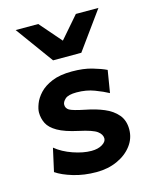

<svg xmlns="http://www.w3.org/2000/svg" viewBox="-95 -649 569 722"><g transform="rotate(-15 189.5 -288.5)"><path d="M191.9 8.8Q143.1 8.8 101.8 -3.7Q60.5 -16.1 36.6 -32.7L56.6 -122.6Q84 -100.1 122.8 -86.7Q161.6 -73.2 193.8 -73.2Q219.7 -73.2 236.1 -83.3Q252.4 -93.3 252.4 -106Q252.4 -122.1 235.6 -134.5Q218.8 -147 166.5 -158.2Q114.7 -169.4 87.4 -185.1Q60.1 -200.7 50 -220.7Q40 -240.7 40 -263.7Q40 -276.9 47.4 -296.6Q54.7 -316.4 72.5 -335.7Q90.3 -355 121.3 -367.9Q152.3 -380.9 199.2 -380.9Q244.1 -380.9 277.1 -371.3Q310.1 -361.8 331.1 -351.6L316.9 -265.1Q296.4 -276.4 265.1 -288.3Q233.9 -300.3 195.8 -300.3Q163.6 -300.3 151.4 -289.3Q139.2 -278.3 139.2 -267.1Q139.2 -253.4 151.6 -245.8Q164.1 -238.3 212.4 -228.5Q250.5 -221.2 282 -208Q313.5 -194.8 332.5 -172.4Q351.6 -149.9 351.6 -115.2Q351.6 -80.1 330.3 -52Q309.1 -23.9 272.9 -7.6Q236.8 8.8 191.9 8.8ZM142.1 -439.5 35.6 -585.9H123.5L196.8 -501.5L270 -585.9H357.9L252 -439.5Z"/></g></svg>

Font: Harmattan
Style: Bold
Weight: 700
Designer: George W. Nuss III and SIL International
Foundry: SIL International
Version: Version 4.000